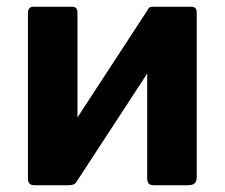

<svg xmlns="http://www.w3.org/2000/svg" viewBox="-20 -550 667 570"><path d="M210 -513V-24Q210 -11 203.5 -5.5Q197 0 183 0H85Q72 0 67.5 -5Q63 -10 63 -21V-511Q63 -530 79 -530H194Q210 -530 210 -513ZM564 -513V-24Q564 -11 557.5 -5.5Q551 0 537 0H439Q426 0 421.5 -5Q417 -10 417 -21V-511Q417 -530 433 -530H548Q564 -530 564 -513ZM420 -523 508 -471 205 -7 117 -59Z"/></svg>

Font: Libre Franklin
Style: Bold
Weight: 700
Designer: Pablo Impallari, Rodrigo Fuenzalida, Nhung Nguyen
Foundry: Impallari Type
Version: Version 3.000